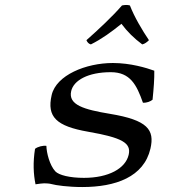

<svg xmlns="http://www.w3.org/2000/svg" viewBox="-20 -744 680 774"><path d="M503.7 -722C493.7 -725 482.9 -724.3 471.7 -722C432.1 -676 373.6 -622 328.4 -582C332.3 -573 337.9 -567 346.4 -565C390.5 -587 430.2 -616 469.6 -648C492.4 -617 521 -589 553.4 -565C563.3 -566.9 573.7 -575 580.4 -582C553.6 -622 521.8 -675 503.7 -722ZM121.2 -144C112.5 -89 114.7 -42 123.2 -1C135.7 -3 152.2 -5 158.2 -5C166.2 -5 180 -4.2 187.5 -2C204.8 3 255.2 10 311.7 10C445.7 10 560 -30.5 586.5 -145C604 -221 575.1 -259.9 423.8 -285C318.3 -302.5 254.1 -321 267 -377C277 -420 334.6 -453 426.6 -453C505.1 -453 530.8 -402 556.2 -330C572 -329 586.3 -335 595 -342C599.8 -389 602.6 -427 602 -459C570.1 -470.5 506.1 -490 435.1 -490C326.1 -490 206.8 -441 188.3 -361C167.9 -272.5 207.3 -235.4 335.2 -213C472.1 -189 509.8 -168 498.7 -120C486 -65 418.2 -27 318.2 -27C261.2 -27 217.8 -38 203.2 -53C180 -78 167.6 -128 167 -156C153.5 -158 132.3 -153 121.2 -144Z"/></svg>

Font: Linux Libertine Mono O
Style: Mono Oblique
Weight: 400
Italic angle: -13°
Designer: Philipp H. Poll
Foundry: Philipp H. Poll
Version: Version 5.1.7